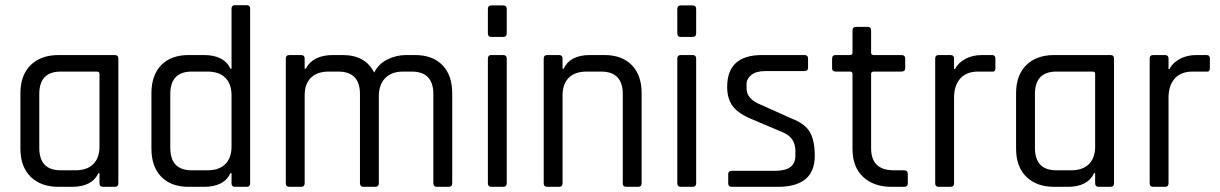

<svg xmlns="http://www.w3.org/2000/svg" viewBox="-20 -723 4723 743"><path d="M259 0H207Q138 0 98.5 -39Q59 -78 59 -148V-362Q59 -432 98.5 -471Q138 -510 207 -510H424Q438 -510 438 -496V-14Q438 0 424 0H379Q365 0 365 -14V-53H361Q336 0 259 0ZM365 -156V-437Q365 -446 355 -446H215Q132 -446 132 -359V-151Q132 -64 215 -64H272Q317 -64 341 -88Q365 -112 365 -156Z M769 0H710Q642 0 604 -39Q566 -78 566 -148V-362Q566 -432 604 -471Q642 -510 710 -510H769Q847 -510 872 -457H876V-689Q876 -703 889 -703H935Q948 -703 948 -689V-14Q948 0 935 0H889Q876 0 876 -14V-53H872Q847 0 769 0ZM876 -156V-354Q876 -398 852 -422Q828 -446 783 -446H722Q639 -446 639 -359V-151Q639 -64 722 -64H783Q828 -64 852 -88Q876 -112 876 -156Z M1145 0H1100Q1086 0 1086 -14V-496Q1086 -510 1100 -510H1145Q1159 -510 1159 -496V-457H1163Q1191 -510 1269 -510H1306Q1394 -510 1428 -442Q1444 -475 1478.5 -492.5Q1513 -510 1551 -510H1586Q1654 -510 1692 -471Q1730 -432 1730 -362V-14Q1730 0 1716 0H1671Q1657 0 1657 -14V-359Q1657 -446 1573 -446H1540Q1495 -446 1470.5 -420.5Q1446 -395 1446 -351V-14Q1446 0 1432 0H1387Q1373 0 1373 -14V-359Q1373 -446 1289 -446H1252Q1207 -446 1183 -422Q1159 -398 1159 -354V-14Q1159 0 1145 0Z M1868 -594V-688Q1868 -702 1881 -702H1927Q1941 -702 1941 -688V-594Q1941 -580 1927 -580H1881Q1868 -580 1868 -594ZM1868 -14V-496Q1868 -510 1881 -510H1927Q1941 -510 1941 -496V-14Q1941 0 1927 0H1882Q1868 0 1868 -14Z M2143 0H2098Q2084 0 2084 -14V-496Q2084 -510 2098 -510H2143Q2157 -510 2157 -496V-457H2161Q2186 -510 2263 -510H2319Q2387 -510 2425 -471Q2463 -432 2463 -362V-14Q2463 0 2449 0H2404Q2390 0 2390 -14V-359Q2390 -446 2306 -446H2250Q2205 -446 2181 -422Q2157 -398 2157 -354V-14Q2157 0 2143 0Z M2601 -594V-688Q2601 -702 2614 -702H2660Q2674 -702 2674 -688V-594Q2674 -580 2660 -580H2614Q2601 -580 2601 -594ZM2601 -14V-496Q2601 -510 2614 -510H2660Q2674 -510 2674 -496V-14Q2674 0 2660 0H2615Q2601 0 2601 -14Z M2990 0H2812Q2798 0 2798 -14V-49Q2798 -62 2812 -62H2980Q3058 -62 3058 -120V-139Q3058 -192 3007 -212L2889 -262Q2838 -283 2816 -311.5Q2794 -340 2794 -387Q2794 -510 2929 -510H3093Q3107 -510 3107 -496V-461Q3107 -448 3093 -448H2942Q2906 -448 2887.5 -433Q2869 -418 2869 -398V-381Q2869 -339 2926 -317L3044 -264Q3096 -244 3114.5 -211Q3133 -178 3133 -120Q3133 0 2990 0Z M3269 -446H3214Q3200 -446 3200 -459V-496Q3200 -510 3214 -510H3269Q3279 -510 3279 -519V-605Q3279 -619 3293 -619H3338Q3351 -619 3351 -605V-519Q3351 -510 3362 -510H3468Q3483 -510 3483 -496V-459Q3483 -446 3468 -446H3362Q3351 -446 3351 -437V-149Q3351 -64 3439 -64H3478Q3493 -64 3493 -50V-13Q3493 0 3478 0H3430Q3361 0 3320 -38.5Q3279 -77 3279 -146V-437Q3279 -446 3269 -446Z M3658 0H3613Q3599 0 3599 -14V-496Q3599 -510 3613 -510H3658Q3672 -510 3672 -496V-456H3676Q3686 -478 3714 -494Q3742 -510 3780 -510H3819Q3832 -510 3832 -496V-459Q3832 -452 3829 -448.5Q3826 -445 3819 -446H3765Q3720 -446 3696 -419Q3672 -392 3672 -345V-14Q3672 0 3658 0Z M4112 0H4060Q3991 0 3951.5 -39Q3912 -78 3912 -148V-362Q3912 -432 3951.5 -471Q3991 -510 4060 -510H4277Q4291 -510 4291 -496V-14Q4291 0 4277 0H4232Q4218 0 4218 -14V-53H4214Q4189 0 4112 0ZM4218 -156V-437Q4218 -446 4208 -446H4068Q3985 -446 3985 -359V-151Q3985 -64 4068 -64H4125Q4170 -64 4194 -88Q4218 -112 4218 -156Z M4488 0H4443Q4429 0 4429 -14V-496Q4429 -510 4443 -510H4488Q4502 -510 4502 -496V-456H4506Q4516 -478 4544 -494Q4572 -510 4610 -510H4649Q4662 -510 4662 -496V-459Q4662 -452 4659 -448.5Q4656 -445 4649 -446H4595Q4550 -446 4526 -419Q4502 -392 4502 -345V-14Q4502 0 4488 0Z"/></svg>

Font: Rajdhani Medium
Style: Regular
Weight: 500
Designer: Satya Rajpurohit, Jyotish Sonowal
Foundry: Indian Type Foundry
Version: Version 1.201 February 1, 2022